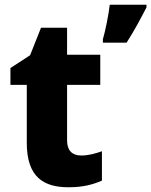

<svg xmlns="http://www.w3.org/2000/svg" viewBox="-20 -780 638 810"><path d="M598 -749V-760H443C438 -717 425 -652 414 -614V-600H514C550 -656 574 -703 598 -749ZM322 -124C285 -124 263 -145 263 -187V-422H403V-549H263V-663H153L107 -547L24 -493V-422H93V-177C93 -31 166 10 269 10C332 10 373 -2 410 -18V-142C382 -132 354 -124 322 -124Z"/></svg>

Font: Noto Sans Lao ExtraBold
Style: Regular
Weight: 800
Designer: Monotype Design Team
Foundry: Monotype Imaging Inc.
Version: Version 2.003